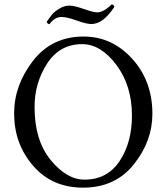

<svg xmlns="http://www.w3.org/2000/svg" viewBox="-20 -843 753 876"><path d="M44.4 -325.7Q44.4 -454.1 130.4 -565.2Q216.3 -676.3 361.3 -676.3Q491.2 -676.3 583.3 -574.7Q675.3 -473.1 675.3 -323.7Q675.3 -198.7 590.3 -92.8Q505.4 13.2 358.9 13.2Q217.3 13.2 130.9 -86.9Q44.4 -187 44.4 -325.7ZM137.7 -354.5Q137.7 -203.1 210.9 -113.3Q284.2 -23.4 365.7 -23.4Q469.2 -23.4 525.6 -107.9Q582 -192.4 582 -315.9Q582 -452.1 511 -546.9Q439.9 -641.6 355 -641.6Q252.4 -641.6 195.1 -553.2Q137.7 -464.8 137.7 -354.5ZM501 -810.5Q450.2 -733.4 397 -733.4Q374 -733.4 329.6 -749.5Q285.2 -765.6 260.3 -765.6Q230.5 -765.6 207 -734.4Q205.6 -732.4 203.6 -732.9Q201.2 -732.9 198.2 -735.8Q193.8 -739.7 193.4 -742.7Q193.4 -743.7 193.8 -744.6Q208 -765.6 218.5 -778.1Q229 -790.5 251.5 -804Q273.9 -817.4 296.4 -817.4Q318.8 -817.4 362.5 -802Q406.2 -786.6 422.9 -786.6Q452.6 -786.6 487.8 -821.8Q488.8 -822.8 490.7 -822.8Q493.2 -822.8 497.1 -819.8Q501.5 -815.9 501.5 -812.5Q501.5 -811.5 501 -810.5Z"/></svg>

Font: Junicode
Style: Regular
Weight: 400
Designer: Peter S. Baker
Foundry: Briery Creek Software
Version: Version 0.7.2